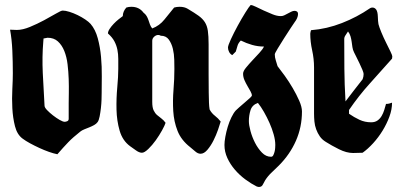

<svg xmlns="http://www.w3.org/2000/svg" viewBox="-20 -607 1584 763"><path d="M229 -565Q240 -565 256 -560Q272 -555 288.5 -547Q305 -539 319 -529.5Q333 -520 340 -512Q359 -490 368.5 -455Q378 -420 381.5 -381Q385 -342 384.5 -303.5Q384 -265 384 -237Q384 -228 383.5 -211.5Q383 -195 381 -177.5Q379 -160 376 -144.5Q373 -129 368 -122Q363 -115 354 -110Q345 -105 335 -101Q325 -97 315 -93Q305 -89 299 -84Q284 -72 272.5 -62Q261 -52 251 -41.5Q241 -31 230.5 -19.5Q220 -8 208 6Q193 3 174.5 -3.5Q156 -10 136.5 -19Q117 -28 99.5 -37.5Q82 -47 70 -56Q48 -72 39.5 -105.5Q31 -139 29 -177Q27 -215 29 -253Q31 -291 31 -316Q31 -361 29 -406Q27 -451 20 -489L47 -488Q70 -488 99 -500Q128 -512 155 -526.5Q182 -541 202.5 -553Q223 -565 229 -565ZM152 -441Q147 -382 150 -316.5Q153 -251 157 -187Q157 -180 167 -169.5Q177 -159 190.5 -148.5Q204 -138 217 -130.5Q230 -123 237 -123Q242 -123 247.5 -125.5Q253 -128 253 -135V-197Q253 -213 253.5 -238.5Q254 -264 253 -293Q252 -322 248.5 -351.5Q245 -381 235.5 -404.5Q226 -428 210 -442.5Q194 -457 169 -457L153 -454Z M672 -577Q682 -580 694 -580Q713 -580 726 -572Q753 -556 769 -544.5Q785 -533 794 -519Q803 -505 806 -484.5Q809 -464 809 -431Q809 -357 809 -311.5Q809 -266 809.5 -239Q810 -212 810.5 -198Q811 -184 813 -172Q821 -157 834 -147Q847 -137 857 -124Q854 -113 846.5 -91.5Q839 -70 828.5 -49Q818 -28 804.5 -12Q791 4 777 4Q766 4 755 -6Q744 -16 736 -22Q700 -50 685.5 -87Q671 -124 668.5 -165.5Q666 -207 669.5 -250Q673 -293 673 -333Q673 -347 672.5 -369.5Q672 -392 667 -413Q662 -434 651 -449.5Q640 -465 619 -465Q614 -468 609 -468Q600 -468 592.5 -461Q585 -454 585 -445V-202Q585 -180 590.5 -168.5Q596 -157 604 -150Q612 -143 621 -136.5Q630 -130 638 -119Q635 -109 624 -89Q613 -69 599 -49.5Q585 -30 569.5 -15Q554 0 544 0Q533 0 519.5 -10Q506 -20 497 -26Q467 -48 455.5 -87.5Q444 -127 443 -171.5Q442 -216 446 -259.5Q450 -303 450 -333Q450 -354 450 -373Q450 -392 446.5 -409.5Q443 -427 434.5 -443Q426 -459 409 -474Q409 -482 415.5 -492Q422 -502 431.5 -512Q441 -522 451 -530Q461 -538 468 -543Q468 -561 482 -577Q491 -580 502 -580Q533 -580 550 -557Q558 -551 562.5 -543.5Q567 -536 570 -527Q573 -518 576 -509.5Q579 -501 585 -494Q614 -505 633.5 -529.5Q653 -554 672 -577Z M976 -587Q983 -587 997 -580Q1011 -573 1028.5 -565Q1046 -557 1063.5 -550Q1081 -543 1096 -543Q1104 -543 1110.5 -546.5Q1117 -550 1124 -553.5Q1131 -557 1137.5 -560.5Q1144 -564 1152 -564L1156 -563Q1166 -561 1164 -547Q1162 -533 1151 -519Q1148 -515 1135.5 -496Q1123 -477 1109 -455Q1095 -433 1083.5 -414Q1072 -395 1072 -391Q1072 -379 1076 -367Q1080 -355 1083 -344Q1095 -329 1111.5 -306Q1128 -283 1143 -257.5Q1158 -232 1169 -207Q1180 -182 1180 -164Q1180 -102 1156 -47.5Q1132 7 1088 51Q1074 65 1059.5 78.5Q1045 92 1034 109Q1029 117 1024.5 126.5Q1020 136 1009 136Q1006 136 1000 134Q978 123 955 106Q932 89 913.5 67.5Q895 46 883.5 21Q872 -4 872 -31Q872 -44 875.5 -63.5Q879 -83 885 -103Q891 -123 899.5 -140.5Q908 -158 917 -168Q920 -171 930.5 -180.5Q941 -190 952.5 -199.5Q964 -209 972.5 -217Q981 -225 981 -227Q981 -234 975.5 -244Q970 -254 963.5 -265Q957 -276 951.5 -288.5Q946 -301 946 -314Q946 -324 957.5 -338Q969 -352 983 -367Q997 -382 1010.5 -396.5Q1024 -411 1029 -422Q1005 -422 982 -428.5Q959 -435 937 -446Q927 -436 924 -425.5Q921 -415 917 -402L903 -388Q895 -392 890.5 -400.5Q886 -409 886 -418Q886 -426 897.5 -451Q909 -476 924.5 -504.5Q940 -533 955 -557Q970 -581 976 -587ZM969 -126Q969 -110 975.5 -86Q982 -62 993.5 -39.5Q1005 -17 1021 -0.5Q1037 16 1057 16Q1063 16 1066 10Q1069 4 1071 -3.5Q1073 -11 1073.5 -19Q1074 -27 1074 -31Q1074 -50 1067.5 -73Q1061 -96 1051 -118.5Q1041 -141 1029 -162Q1017 -183 1005 -198Q982 -190 975.5 -169Q969 -148 969 -126Z M1460 -577Q1469 -577 1475 -569Q1481 -560 1481.5 -541Q1482 -522 1484 -511Q1487 -499 1495.5 -478.5Q1504 -458 1514 -438Q1524 -418 1531.5 -402.5Q1539 -387 1539 -383L1538 -374Q1493 -323 1449.5 -275Q1406 -227 1367 -170V-155Q1387 -141 1408.5 -131Q1430 -121 1455 -121Q1470 -121 1480 -128Q1490 -135 1496.5 -146Q1503 -157 1507 -170Q1511 -183 1514 -194Q1526 -194 1538 -199Q1538 -172 1527.5 -143.5Q1517 -115 1500.5 -88Q1484 -61 1463 -38Q1442 -15 1421 0L1383 1Q1357 1 1327 -14Q1297 -29 1275 -43Q1260 -52 1251 -65Q1242 -78 1236.5 -93Q1231 -108 1229.5 -124Q1228 -140 1228 -155V-339Q1228 -373 1220.5 -407Q1213 -441 1213 -473Q1213 -476 1214 -480Q1215 -484 1216 -487Q1279 -492 1339 -515.5Q1399 -539 1450 -574Q1454 -577 1460 -577ZM1348 -452Q1348 -394 1348.5 -333.5Q1349 -273 1353 -204Q1366 -221 1385.5 -246.5Q1405 -272 1421 -292Q1423 -297 1424 -302.5Q1425 -308 1425 -313Q1425 -318 1420 -330Q1415 -342 1408.5 -355.5Q1402 -369 1396 -381Q1390 -393 1387 -399Q1382 -409 1380.5 -419.5Q1379 -430 1377.5 -441Q1376 -452 1373 -462.5Q1370 -473 1363 -482Q1359 -475 1353.5 -467.5Q1348 -460 1348 -452Z"/></svg>

Font: CAT Schmalfette Thannhaeuser
Style: Regular
Weight: 700
Designer: Peter Wiegel nach Herbert Thanhaeuser 1939/40
Foundry: CAT-Fonts, Peter Wiegel
Version: Version 1.000